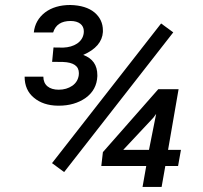

<svg xmlns="http://www.w3.org/2000/svg" viewBox="-20 -737 799 757"><path d="M185.5 -493.2 228 -492.7C270 -491.2 291 -476.6 291 -448.7C291 -445.8 291 -443.4 290.5 -440.4C288.1 -423.3 279.8 -409.2 265.1 -398.9C250 -388.7 232.4 -383.3 211.4 -383.3C173.8 -383.3 150.9 -401.9 150.9 -434.6H77.1C77.1 -399.4 89.4 -371.6 113.8 -351.6C137.7 -331.5 169.4 -320.8 208 -320.3C209.5 -320.3 210.4 -320.3 211.9 -320.3C253.4 -320.3 288.6 -330.6 317.9 -351.1C346.7 -372.1 362.3 -400.4 363.8 -436.5C363.8 -438 363.8 -439.5 363.8 -440.4C363.8 -480.5 345.2 -506.8 308.1 -520.5C357.4 -542 383.3 -572.3 385.7 -610.8C385.7 -612.8 385.7 -614.7 385.7 -617.2C385.7 -645.5 374.5 -669.4 352.5 -688C330.1 -706.5 298.3 -716.3 257.3 -717.3C216.8 -717.3 183.6 -707.5 157.7 -688C131.8 -668 116.7 -641.6 113.3 -608.9H189.5C198.7 -639.2 221.7 -654.3 258.3 -654.3C291 -654.3 310.5 -638.7 310.5 -613.8C310.5 -611.3 310.5 -608.9 310.1 -606.4C305.7 -571.3 272 -550.8 229 -549.3L190.9 -549.8ZM663.1 -609.4 615.2 -644.5 185.1 -93.8 232.9 -58.6ZM684.1 -385.3H604L385.7 -137.2L379.4 -82.5H556.6L542 0H617.2L631.8 -82.5H682.1L693.4 -146H642.6ZM585 -273.4 595.7 -288.1 567.4 -146H465.8Z"/></svg>

Font: Roboto
Style: Italic
Weight: 400
Italic angle: -12°
Designer: Google
Version: Version 2.137; 2017